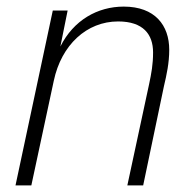

<svg xmlns="http://www.w3.org/2000/svg" viewBox="-20 -562 593 582"><path d="M27 0H75L143 -317C166 -426 243 -497 338 -497C414 -497 444 -458 444 -403C444 -367 439 -340 432 -307L366 0H414L477 -301C485 -335 493 -371 493 -411C493 -485 450 -542 355 -542C276 -542 203 -501 163 -421L185 -530H140Z"/></svg>

Font: Geist ExtraLight
Style: Italic
Weight: 200
Italic angle: -12°
Designer: Basement.studio, Andrés Briganti, Mateo Zaragoza
Foundry: Basement.studio, Vercel, Andrés Briganti, Guido Ferreyra, Mateo Zaragoza
Version: Version 1.500